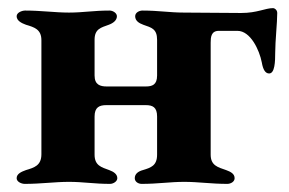

<svg xmlns="http://www.w3.org/2000/svg" viewBox="-20 -450 713 473"><path d="M21 -410C21 -399 33 -393 44 -389C64 -383 82 -378 82 -351V-70C82 -42 64 -37 44 -31C33 -27 21 -22 21 -11C21 -2 33 3 41 3C81 3 115 -2 150 -2C185 -2 212 3 251 3C259 3 269 -3 269 -11C269 -21 260 -27 249 -31C230 -38 213 -42 213 -69V-163C213 -186 225 -191 242 -191H339C356 -191 367 -186 367 -163V-69C367 -42 352 -37 332 -31C321 -28 312 -22 312 -11C312 -2 321 3 329 3C369 3 399 -2 434 -2C469 -2 500 3 540 3C548 3 558 -2 558 -11C558 -22 548 -27 537 -31C517 -38 499 -42 499 -69V-345C499 -358 500 -374 519 -374H565C597 -374 619 -327 625 -296C628 -278 634 -269 643 -269C657 -269 658 -298 658 -321C658 -348 663 -395 663 -418C663 -426 656 -430 653 -430C633 -430 614 -418 574 -418L433 -419C398 -419 371 -424 331 -424C323 -424 313 -419 313 -410C313 -399 322 -393 333 -389C353 -382 367 -379 367 -352V-264C367 -241 355 -237 339 -237H243C227 -237 213 -241 213 -264V-352C213 -379 229 -382 248 -389C259 -393 268 -400 268 -410C268 -418 258 -424 250 -424C210 -424 185 -419 150 -419C115 -419 82 -424 42 -424C34 -424 21 -419 21 -410Z"/></svg>

Font: EB Garamond
Style: Bold
Weight: 700
Designer: Georg Duffner and Octavio Pardo
Foundry: Georg Duffner
Version: Version 1.000;PS 001.000;hotconv 1.0.88;makeotf.lib2.5.64775